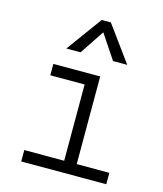

<svg xmlns="http://www.w3.org/2000/svg" viewBox="-117 -882 821 969"><g transform="rotate(15 293.0 -397.5)"><path d="M85.9 0H530.3V-59.6H359.9V-517.6H115.2V-458H294.4V-59.6H85.9ZM158.2 -609.4H232.4L317.4 -736.8L402.3 -609.4H476.6L341.3 -794.9H293.5Z"/></g></svg>

Font: Cascadia Mono NF Light
Style: Regular
Weight: 300
Monospace: yes
Designer: Aaron Bell
Foundry: Saja Typeworks
Version: Version 2404.023